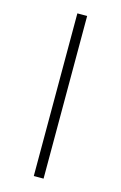

<svg xmlns="http://www.w3.org/2000/svg" viewBox="-110 -748 502 797"><g transform="rotate(15 141.0 -349.5)"><path d="M162 -699V0H120V-699Z"/></g></svg>

Font: Montserrat Ultra Light
Style: Regular
Weight: 200
Designer: Julieta Ulanovsky
Foundry: Julieta Ulanovsky
Version: Version 3.100;PS 003.100;hotconv 1.0.88;makeotf.lib2.5.64775